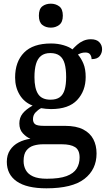

<svg xmlns="http://www.w3.org/2000/svg" viewBox="-20 -783 584 1042"><path d="M232 239Q125 239 71 201.5Q17 164 17 95Q17 58 34.5 31.5Q52 5 81 -10Q110 -25 145 -30Q123 -39 104 -59.5Q85 -80 85 -113Q85 -144 102.5 -166.5Q120 -189 157 -210Q112 -227 87 -268Q62 -309 62 -362Q62 -448 110.5 -497.5Q159 -547 257 -547Q294 -547 325.5 -537.5Q357 -528 373 -515Q384 -527 398.5 -540Q413 -553 432 -561.5Q451 -570 473 -570Q504 -570 519 -554Q534 -538 534 -516Q534 -495 521 -478.5Q508 -462 477 -462Q477 -476 469.5 -487Q462 -498 444 -498Q431 -498 421.5 -495Q412 -492 403 -487Q421 -466 433 -437Q445 -408 445 -365Q445 -290 399 -240.5Q353 -191 257 -191Q245 -191 229 -192.5Q213 -194 203 -196Q186 -187 172.5 -172.5Q159 -158 159 -136Q159 -118 170.5 -109Q182 -100 218 -100H332Q394 -100 431.5 -80.5Q469 -61 486.5 -27.5Q504 6 504 50Q504 137 438 188Q372 239 232 239ZM234 187Q303 187 341.5 172.5Q380 158 396 132Q412 106 412 72Q412 31 387.5 15.5Q363 0 316 0H213Q187 0 163 7Q139 14 123.5 33.5Q108 53 108 91Q108 118 120 140Q132 162 159.5 174.5Q187 187 234 187ZM254 -242Q286 -242 304.5 -255.5Q323 -269 331 -296.5Q339 -324 339 -365Q339 -408 331 -437Q323 -466 304 -480.5Q285 -495 253 -495Q222 -495 203 -480Q184 -465 175.5 -436Q167 -407 167 -364Q167 -303 187 -272.5Q207 -242 254 -242ZM256 -633Q228 -633 209.5 -648Q191 -663 191 -698Q191 -734 209.5 -748.5Q228 -763 256 -763Q282 -763 301.5 -748.5Q321 -734 321 -698Q321 -663 301.5 -648Q282 -633 256 -633Z"/></svg>

Font: Noto Serif Khmer Medium
Style: Regular
Weight: 500
Version: Version 2.003